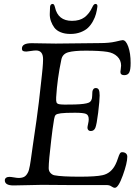

<svg xmlns="http://www.w3.org/2000/svg" viewBox="-20 -917 668 953"><path d="M228.5 -883.8Q230.5 -897.5 241.7 -897.5Q249 -897.5 252.9 -880.9Q267.6 -813.5 337.4 -813.5Q376 -813.5 399.7 -831.3Q423.3 -849.1 438 -880.9Q445.3 -897.5 453.6 -897.5Q464.8 -897.5 463.4 -883.8Q460.9 -864.7 456.3 -847.7Q451.7 -830.6 441.4 -811.8Q431.2 -793 417.2 -779.5Q403.3 -766.1 380.6 -757.3Q357.9 -748.5 329.6 -748.5Q301.3 -748.5 280.8 -757.1Q260.3 -765.6 249.8 -779.8Q239.3 -793.9 232.9 -811.8Q226.6 -829.6 227.1 -847.9Q227.5 -866.2 228.5 -883.8ZM188.5 0.5Q167 0.5 117.4 2Q67.9 3.4 46.9 3.4Q3.9 3.4 3.9 -22Q3.9 -29.8 10 -34.4Q16.1 -39.1 26.4 -39.1Q34.2 -39.1 49.6 -36.4Q64.9 -33.7 72.3 -33.7Q88.9 -33.7 99.4 -39.1Q109.9 -44.4 117.7 -59.1Q121.1 -64.9 123.5 -73.5Q126 -82 128.4 -95.5Q130.9 -108.9 132.3 -119.6Q133.8 -130.4 137 -152.6Q140.1 -174.8 142.1 -189Q165 -341.8 172.9 -410.2Q175.3 -432.1 179 -464.4Q182.6 -496.6 184.3 -511.5Q186 -526.4 188.2 -547.1Q190.4 -567.9 191.4 -578.9Q192.4 -589.8 193.1 -601.8Q193.8 -613.8 193.8 -623Q193.8 -666.5 158.7 -666.5Q149.4 -666.5 132.3 -663.8Q115.2 -661.1 111.3 -661.1Q100.1 -661.1 94.5 -663.8Q88.9 -666.5 88.9 -676.3Q88.9 -702.6 137.2 -702.6Q152.3 -702.6 190.9 -701.7Q229.5 -700.7 256.8 -700.7Q287.6 -700.7 366.2 -701.9Q444.8 -703.1 474.6 -703.1Q522.5 -703.1 553.5 -710.4Q584.5 -717.8 588.9 -717.8Q605 -717.8 616.7 -685.3Q628.4 -652.8 628.4 -604.5Q628.4 -569.8 621.3 -556.9Q614.3 -543.9 596.7 -543.9Q577.6 -543.9 577.6 -560.1Q577.6 -563.5 579.3 -573.7Q581.1 -584 581.1 -591.3Q581.1 -618.2 562.3 -636.5Q543.5 -654.8 512.2 -659.7Q475.1 -665.5 405.3 -665.5Q346.7 -665.5 318.6 -657.5Q290.5 -649.4 284.7 -622.1Q264.2 -525.9 258.8 -434.1Q257.8 -416 260.5 -408.9Q263.2 -401.9 273.4 -399.9Q289.1 -396.5 351.1 -398.4Q403.3 -399.9 420.4 -407.5Q437.5 -415 437.5 -440.9Q437.5 -454.6 438.5 -461.9Q439.5 -469.2 443.6 -474.6Q447.8 -480 455.6 -480Q466.3 -480 470.5 -471.2Q474.6 -462.4 474.6 -442.9Q474.6 -419.4 467.3 -357.9Q460 -299.3 453.4 -283Q446.8 -266.6 430.2 -266.6Q422.9 -266.6 418.5 -271.2Q414.1 -275.9 414.1 -283.2Q414.1 -288.1 417.2 -301.8Q420.4 -315.4 420.4 -324.7Q420.4 -346.2 406.7 -351.8Q393.1 -357.4 352.5 -357.4Q302.2 -357.4 282.2 -354.7Q262.2 -352.1 256.6 -346.7Q251 -341.3 248.5 -325.7Q240.2 -275.4 234.4 -223.1Q221.7 -117.7 221.7 -82.5Q221.7 -67.9 230.7 -58.3Q239.7 -48.8 250.5 -46.9Q285.6 -40 376 -40Q456.1 -40 488.8 -47.4Q531.7 -56.6 553.7 -101.6Q559.6 -113.3 565.2 -130.6Q570.8 -147.9 575 -154.8Q579.1 -161.6 585.9 -161.6Q597.7 -161.6 604.7 -155.8Q611.8 -149.9 611.8 -139.2Q611.8 -107.9 589.6 -46.4Q567.4 15.1 550.3 15.1Q542.5 15.1 533.2 8.3Q523.9 1.5 508.3 1.5H321.8Q299.8 1.5 254.6 1Q209.5 0.5 188.5 0.5Z"/></svg>

Font: Cooper*
Style: Italic
Weight: 400
Italic angle: -7°
Designer: Owen Earl
Foundry: indestructible type*
Version: Version 0.001